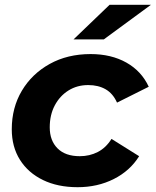

<svg xmlns="http://www.w3.org/2000/svg" viewBox="-20 -771 648 799"><path d="M303 8Q220 8 158.5 -22Q97 -52 63 -106Q29 -160 29 -233Q29 -323 71 -393.5Q113 -464 187 -505Q261 -546 357 -546Q443 -546 506 -510.5Q569 -475 599 -410L467 -344Q450 -382 419.5 -399.5Q389 -417 347 -417Q301 -417 265 -394.5Q229 -372 208 -332.5Q187 -293 187 -241Q187 -186 219.5 -153.5Q252 -121 312 -121Q353 -121 387 -138.5Q421 -156 444 -193L559 -121Q521 -60 453.5 -26Q386 8 303 8ZM286 -607 436 -751H608L412 -607Z"/></svg>

Font: MOST Montserrat
Style: Bold Italic
Weight: 700
Italic angle: -11.3°
Designer: Julieta Ulanovsky
Foundry: Julieta Ulanovsky
Version: Version 8.000;March 11, 2024;FontCreator 15.0.0.2926 64-bit